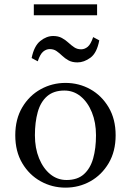

<svg xmlns="http://www.w3.org/2000/svg" viewBox="-20 -850 600 880"><path d="M280 -470Q342 -470 394 -441Q446 -412 478 -358Q510 -304 510 -230Q510 -156 478 -102Q446 -48 394 -19Q342 10 280 10Q219 10 166.5 -19Q114 -48 82 -102Q50 -156 50 -230Q50 -304 82 -358Q114 -412 166.5 -441Q219 -470 280 -470ZM285 -25Q335 -25 364.5 -51.5Q394 -78 407 -124Q420 -170 420 -230Q420 -289 401 -335.5Q382 -382 349.5 -408.5Q317 -435 275 -435Q226 -435 196 -409Q166 -383 153 -336.5Q140 -290 140 -230Q140 -171 159 -124.5Q178 -78 210.5 -51.5Q243 -25 285 -25ZM335 -564Q311 -564 294.5 -573Q278 -582 265 -594.5Q252 -607 239 -616Q226 -625 208 -625Q192 -625 178 -613.5Q164 -602 153 -569L125 -584Q136 -639 164.5 -662Q193 -685 224 -685Q247 -685 263.5 -676Q280 -667 293.5 -654.5Q307 -642 320.5 -633Q334 -624 352 -624Q368 -624 382 -635.5Q396 -647 407 -680L435 -665Q424 -607 394.5 -585.5Q365 -564 335 -564ZM135 -780V-830H425V-780Z"/></svg>

Font: Brygada 1918
Style: Regular
Weight: 400
Designer: Mateusz Machalski | Borys Kosmynka | Przemek Hoffer
Foundry: NIEPODLEGLA 2018
Version: Version 3.006